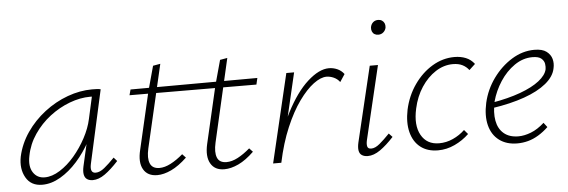

<svg xmlns="http://www.w3.org/2000/svg" viewBox="-44 -748 2617 885"><g transform="rotate(-5 1264.5 -305.0)"><path d="M120 5Q68 5 44.5 -36Q21 -77 32 -133Q45 -192 80 -243Q115 -294 165 -332.5Q215 -371 272.5 -392Q330 -413 386 -413Q398 -413 408 -412.5Q418 -412 426 -410L351 -71Q342 -29 370 -29Q389 -29 410.5 -46.5Q432 -64 458 -91L473 -74Q439 -37 410 -16.5Q381 4 354 4Q338 4 327.5 -3Q317 -10 314 -25Q311 -40 316 -63L357 -243L384 -277Q373 -226 346 -176Q319 -126 282.5 -85Q246 -44 204 -19.5Q162 5 120 5ZM134 -28Q168 -28 204.5 -51Q241 -74 272.5 -111Q304 -148 327.5 -192Q351 -236 360 -278L386 -395L406 -378Q401 -379 392 -379.5Q383 -380 375 -380Q328 -380 279 -361.5Q230 -343 187 -310Q144 -277 113 -231.5Q82 -186 72 -133Q62 -85 80.5 -56.5Q99 -28 134 -28Z M962 7Q918 7 899 -26Q880 -59 893 -116L955 -384L986 -497L1020 -503L932 -119Q922 -75 932 -50Q942 -25 975 -25Q1000 -25 1027.5 -39.5Q1055 -54 1084 -79L1100 -62Q1063 -26 1028 -9.5Q993 7 962 7ZM652 7Q607 7 588 -26Q569 -59 583 -116L645 -384L676 -497L710 -503L621 -119Q611 -75 621.5 -50Q632 -25 665 -25Q689 -25 717 -39.5Q745 -54 774 -79L790 -62Q752 -26 717 -9.5Q682 7 652 7ZM1143 -369 556 -371 563 -397 1150 -399Z M1204 0Q1235 -134 1282.5 -226.5Q1330 -319 1383.5 -367Q1437 -415 1482 -415Q1502 -415 1520.5 -407Q1539 -399 1552 -382L1529 -347Q1518 -362 1501 -369.5Q1484 -377 1468 -377Q1441 -377 1407.5 -352Q1374 -327 1339.5 -279Q1305 -231 1275 -160.5Q1245 -90 1226 0ZM1188 0 1285 -410H1321L1225 0Z M1626 4Q1610 4 1599 -3Q1588 -10 1585.5 -25Q1583 -40 1588 -62L1671 -410H1709L1628 -69Q1624 -51 1627 -40Q1630 -29 1645 -29Q1663 -29 1684 -46.5Q1705 -64 1731 -91L1747 -74Q1714 -38 1684 -17Q1654 4 1626 4ZM1723 -549Q1713 -549 1705.5 -553.5Q1698 -558 1694.5 -566.5Q1691 -575 1692 -585Q1694 -599 1703.5 -608Q1713 -617 1728 -617Q1738 -617 1745.5 -612Q1753 -607 1756.5 -599Q1760 -591 1759 -580Q1757 -567 1747 -558Q1737 -549 1723 -549Z M1951 6Q1902 6 1870 -19Q1838 -44 1826.5 -89Q1815 -134 1827 -193Q1841 -257 1876.5 -307.5Q1912 -358 1960.5 -387Q2009 -416 2063 -416Q2092 -416 2115.5 -406.5Q2139 -397 2155 -376L2127 -350Q2115 -366 2097 -375Q2079 -384 2053 -384Q2011 -384 1973 -359.5Q1935 -335 1907 -292.5Q1879 -250 1867 -195Q1850 -119 1876 -72.5Q1902 -26 1959 -26Q1992 -26 2023 -40Q2054 -54 2078 -77L2095 -57Q2066 -29 2028.5 -11.5Q1991 6 1951 6Z M2318 6Q2268 6 2234.5 -19Q2201 -44 2189.5 -89Q2178 -134 2191 -193Q2205 -254 2241.5 -304.5Q2278 -355 2328 -386Q2378 -417 2433 -417Q2470 -417 2489 -402.5Q2508 -388 2513.5 -367.5Q2519 -347 2514 -325Q2507 -287 2468.5 -255.5Q2430 -224 2366.5 -201.5Q2303 -179 2217 -166L2218 -191Q2294 -204 2350 -224.5Q2406 -245 2438.5 -270.5Q2471 -296 2477 -323Q2479 -334 2477 -348Q2475 -362 2462.5 -373Q2450 -384 2421 -384Q2377 -384 2338 -357Q2299 -330 2271 -287Q2243 -244 2230 -196Q2219 -145 2226 -107Q2233 -69 2258.5 -47.5Q2284 -26 2326 -26Q2353 -26 2384 -38Q2415 -50 2446 -78L2462 -57Q2440 -36 2416 -21.5Q2392 -7 2367.5 -0.5Q2343 6 2318 6Z"/></g></svg>

Font: Ysabeau ExtraLight
Style: Italic
Weight: 250
Italic angle: -12°
Version: Version 2.000;gftools[0.9.27.dev2+g8671c4b]